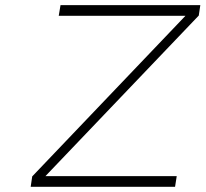

<svg xmlns="http://www.w3.org/2000/svg" viewBox="-20 -719 791 739"><path d="M98.1 0 104 -40 693.8 -658.2H206.1L212.9 -699.2H751L745.1 -659.2L154.8 -41H660.2L653.8 0Z"/></svg>

Font: Trueno UltraLight
Style: Italic
Weight: 250
Designer: Julieta Ulanovsky
Foundry: Julieta Ulanovsky
Version: Version 3.001b | FøM Fix